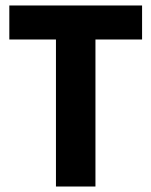

<svg xmlns="http://www.w3.org/2000/svg" viewBox="-20 -680 552 700"><path d="M184 0V-536H14V-660H498V-536H328V0Z"/></svg>

Font: Bricolage Grotesque 48pt Bricolage Grotesque 48pt Regular
Style: Bold
Weight: 700
Designer: Mathieu Triay
Foundry: Atelier Triay
Version: Version 1.000; ttfautohint (v1.8.4.7-5d5b);gftools[0.9.32]